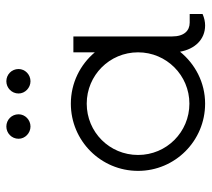

<svg xmlns="http://www.w3.org/2000/svg" viewBox="-50 -592 651 590"><g transform="rotate(-90 275.0 -297.5)"><path d="M180.7 -528.8C201.2 -528.8 218.3 -545.4 218.3 -565.4C218.3 -586.9 201.2 -603 180.7 -603C160.6 -603 143.1 -586.9 143.1 -565.4C143.1 -545.4 160.6 -528.8 180.7 -528.8ZM319.8 -528.8C340.3 -528.8 357.4 -545.4 357.4 -565.4C357.4 -586.9 340.3 -603 319.8 -603C299.8 -603 282.2 -586.9 282.2 -565.4C282.2 -545.4 299.8 -528.8 319.8 -528.8ZM500 -39.6C475.6 -39.6 457.5 -56.2 457.5 -93.8V-397H408.7V-331.1C371.1 -376 314.5 -404.8 251 -404.8C136.7 -404.8 44.4 -312.5 44.4 -198.2C44.4 -84.5 136.7 7.8 251 7.8C315.9 7.8 373 -22.9 410.6 -69.3C418.5 -23.9 448.2 7.8 491.2 7.8C502.4 7.8 514.2 5.4 526.4 0V-39.6ZM251 -40.5C163.6 -40.5 93.3 -110.8 93.3 -198.2C93.3 -286.1 163.6 -356 251 -356C337.9 -356 408.7 -286.1 408.7 -198.2C408.7 -110.8 337.9 -40.5 251 -40.5Z"/></g></svg>

Font: Now Light
Style: Regular
Weight: 300
Designer: Alfredo Marco Pradil
Foundry: Alfredo Marco Pradil
Version: Version 1.200;hotconv 1.0.109;makeotfexe 2.5.65596